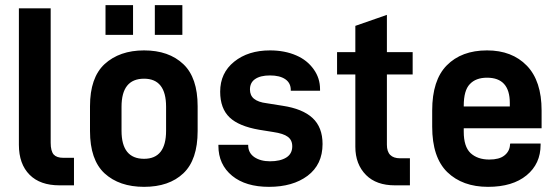

<svg xmlns="http://www.w3.org/2000/svg" viewBox="-20 -723 2178 749"><path d="M95.7 -41Q53.7 -83 53.7 -158.2V-690.4H177.7V-166Q177.7 -133.8 189.5 -120.1Q201.2 -107.4 226.6 -107.4H268.6V0H211.9Q136.7 0 95.7 -41Z M387.7 -46.9Q331.1 -99.6 331.1 -211.9V-308.6Q331.1 -419.9 387.7 -472.7Q446.3 -526.4 542 -526.4Q638.7 -526.4 695.3 -472.7Q751 -419.9 751 -308.6V-211.9Q751 -99.6 695.3 -46.9Q639.6 5.9 542 5.9Q445.3 5.9 387.7 -46.9ZM627.9 -212.9V-306.6Q627.9 -416 542 -416Q454.1 -416 454.1 -306.6V-212.9Q454.1 -103.5 542 -103.5Q627.9 -103.5 627.9 -212.9ZM391.6 -703.1H499V-586.9H391.6ZM584 -703.1H691.4V-586.9H584Z M885.7 -37.1Q832 -81.1 832 -154.3V-158.2H948.2V-156.2Q948.2 -127 971.7 -110.4Q996.1 -93.8 1033.2 -93.8Q1073.2 -93.8 1096.7 -108.4Q1120.1 -123 1120.1 -152.3Q1120.1 -176.8 1102.5 -189.5Q1085.9 -202.1 1045.9 -208L991.2 -216.8Q912.1 -230.5 876 -264.6Q838.9 -299.8 838.9 -365.2Q838.9 -438.5 893.6 -482.4Q948.2 -526.4 1033.2 -526.4Q1090.8 -526.4 1135.7 -506.8Q1178.7 -488.3 1204.1 -452.1Q1228.5 -418 1228.5 -375V-369.1H1114.3V-372.1Q1114.3 -399.4 1092.8 -414.1Q1071.3 -428.7 1033.2 -428.7Q995.1 -428.7 974.6 -414.1Q955.1 -400.4 955.1 -374Q955.1 -350.6 970.7 -337.9Q987.3 -324.2 1020.5 -320.3L1082 -310.5Q1160.2 -298.8 1199.2 -262.7Q1238.3 -226.6 1238.3 -161.1Q1238.3 -81.1 1179.7 -37.1Q1122.1 5.9 1029.3 5.9Q938.5 5.9 885.7 -37.1Z M1489.3 -432.6V-158.2Q1489.3 -105.5 1541 -105.5H1579.1V0H1520.5Q1448.2 0 1408.2 -40Q1366.2 -82 1366.2 -150.4V-432.6H1294.9V-519.5H1366.2V-622.1L1489.3 -665V-519.5H1589.8V-432.6Z M1789.1 -222.7V-209Q1789.1 -151.4 1815.4 -126Q1842.8 -100.6 1888.7 -100.6Q1927.7 -100.6 1947.3 -116.2Q1968.8 -132.8 1969.7 -160.2L1970.7 -163.1H2088.9V-158.2Q2088.9 -84 2034.2 -39.1Q1979.5 5.9 1883.8 5.9Q1784.2 5.9 1724.6 -51.8Q1666 -109.4 1666 -228.5V-292Q1666 -410.2 1722.7 -467.8Q1780.3 -526.4 1879.9 -526.4Q1977.5 -526.4 2035.2 -466.8Q2092.8 -407.2 2092.8 -292V-222.7ZM1812.5 -394.5Q1789.1 -370.1 1789.1 -310.5V-307.6H1968.8V-321.3Q1968.8 -419.9 1879.9 -419.9Q1835.9 -419.9 1812.5 -394.5Z"/></svg>

Font: Dinish
Style: Bold
Weight: 700
Designer: Bert Driehuis
Foundry: Playbeing
Version: Version 3.006; git-39231f3c-release